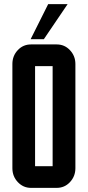

<svg xmlns="http://www.w3.org/2000/svg" viewBox="-20 -910 425 930"><path d="M192.4 -720.2H128.4L213.4 -890.1H307.6ZM345.2 -600.1V-95.2Q345.2 -55.7 318.4 -27.3Q292.5 0 254.9 0H129.9Q92.8 0 66.4 -27.8Q40 -55.7 40 -95.2V-600.1Q40 -639.6 66.4 -667.5Q92.3 -694.8 129.9 -694.8H254.9Q292.5 -694.8 318.4 -667.5Q345.2 -639.2 345.2 -600.1ZM234.9 -105V-589.8H149.9V-105Z"/></svg>

Font: Horta
Style: Regular
Weight: 600
Width: 3
Version: Version 0.11